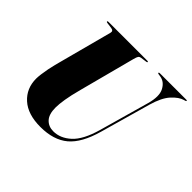

<svg xmlns="http://www.w3.org/2000/svg" viewBox="-164 -901 1113 1113"><g transform="rotate(45 392.0 -345.0)"><path d="M548.5 -222 635 -528.5Q656 -603 635 -642.8Q614 -682.5 576 -688.5L560 -691Q553.5 -691.5 553.5 -696Q553.5 -700 560.5 -700H778.5Q784.5 -700 784.5 -696.5Q784.5 -693.5 778.5 -691.5L769.5 -689Q737.5 -680 703.2 -642.5Q669 -605 647 -527.5L560 -220Q525 -95.5 462 -42.8Q399 10 291.5 10Q188 10 132 -40.5Q76 -91 76 -171.5Q76 -185.5 79 -208.5Q82 -231.5 87 -257.2Q92 -283 97.5 -304L193 -664Q198 -683 176 -686L139 -691Q132.5 -692 132.5 -696Q132.5 -700 139.5 -700H459.5Q465.5 -700 465.5 -696.5Q465.5 -692 459 -691.5L419.5 -686Q410 -684.5 405 -677.5Q400 -670.5 394.5 -649L304.5 -307Q287.5 -243.5 280.8 -201.5Q274 -159.5 274 -132Q274 -77 298.5 -51Q323 -25 362.5 -25Q419.5 -25 468.8 -70Q518 -115 548.5 -222Z"/></g></svg>

Font: Fraunces 144pt Black
Style: Italic
Weight: 900
Italic angle: -16°
Version: Version 1.000;[0bf87f6ff]